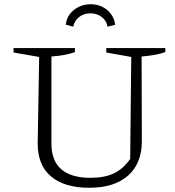

<svg xmlns="http://www.w3.org/2000/svg" viewBox="-20 -878 825 907"><path d="M402 9Q284 9 221 -44.5Q158 -98 158 -200L165 -609L44 -630V-651H334V-632Q313 -624 286.5 -619Q260 -614 223 -611V-198Q223 -119 269.5 -78.5Q316 -38 407 -38Q474 -38 518 -59Q562 -80 595 -127L600 -609L482 -630V-651H761V-632Q739 -624 711.5 -619Q684 -614 649 -611L650 -211Q650 -106 585 -48.5Q520 9 402 9ZM407 -858Q440 -858 465 -845Q490 -832 505.5 -810Q521 -788 524 -761L488 -752Q484 -779 461.5 -797Q439 -815 407 -815Q375 -815 353 -797Q331 -779 326 -752L291 -761Q293 -788 308.5 -809.5Q324 -831 350 -844.5Q376 -858 407 -858Z"/></svg>

Font: Piazzolla Thin ExtraLight
Style: Regular
Weight: 250
Version: Version 2.005